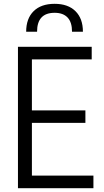

<svg xmlns="http://www.w3.org/2000/svg" viewBox="-20 -985 544 1005"><path d="M74 -740H460V-674H147V-407H427V-342H147V-66H469V0H74ZM357 -819Q357 -869 333.5 -893.5Q310 -918 266 -918Q174 -918 174 -819H117Q117 -888 156 -926.5Q195 -965 266 -965Q336 -965 375 -926.5Q414 -888 414 -819Z"/></svg>

Font: Encode Sans Compressed
Style: Regular
Weight: 400
Designer: Pablo Impallari, Andres Torresi
Foundry: Pablo Impallari, Andres Torresi
Version: Version 1.000; ttfautohint (v1.00) -l 8 -r 50 -G 200 -x 14 -